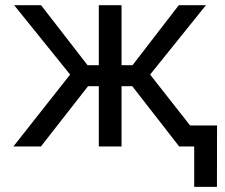

<svg xmlns="http://www.w3.org/2000/svg" viewBox="-20 -566 870 742"><path d="M31.7 0 251 -277.8 34.7 -545.9H138.7L318.4 -314H361.8V-545.9H449.7V-314H492.2L670.9 -545.9H775.9L560.1 -277.8L778.3 0H672.4L491.2 -232.9H449.7V0H361.8V-232.9H320.3L138.2 0ZM730.5 156.2V0H693.8V-81.1H818.8L818.4 156.2Z"/></svg>

Font: Inter Variable
Style: Regular
Weight: 400
Designer: Rasmus Andersson
Foundry: rsms
Version: Version 4.001;git-9221beed3